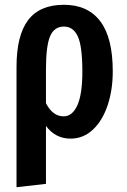

<svg xmlns="http://www.w3.org/2000/svg" viewBox="-20 -564 530 802"><path d="M451 -266Q451 -188 429.5 -124Q408 -60 368 -22.5Q328 15 275 15Q211 15 172 -38V204L49 218V-284Q49 -416 97.5 -480Q146 -544 247 -544Q347 -544 399 -475Q451 -406 451 -266ZM324 -265Q324 -371 305 -412Q286 -453 247 -453Q206 -453 189 -412Q172 -371 172 -274V-133Q200 -78 246 -78Q282 -78 303 -124Q324 -170 324 -265Z"/></svg>

Font: Fira Sans Extra Condensed Medium
Style: Regular
Weight: 500
Width: 1
Designer: Carrois Corporate & Edenspiekermann AG
Foundry: Carrois Corporate GbR & Edenspiekermann AG
Version: Version 4.203